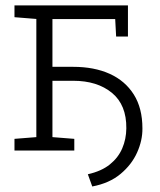

<svg xmlns="http://www.w3.org/2000/svg" viewBox="-20 -548 583 699"><path d="M315.9 130.9 299.8 86.4Q349.6 75.2 380.1 50.5Q410.6 25.9 425 -7.8Q439.5 -41.5 439.9 -80.6Q440.9 -166 387.5 -210Q334 -253.9 246.6 -253.9H170.9V-48.8L250.5 -42.5V0H32.7V-42.5L112.3 -48.8V-479L32.7 -485.4V-528.3H112.3H445.8V-415H402.8L399.4 -478.5H170.9V-304.7H246.6Q322.8 -304.7 379.2 -279.3Q435.5 -253.9 467 -204.1Q498.5 -154.3 498.5 -80.6Q499 -37.1 479.2 7.1Q459.5 51.3 418.9 85.2Q378.4 119.1 315.9 130.9Z"/></svg>

Font: Roboto Slab LO Light
Style: Regular
Weight: 300
Designer: Google
Version: Version 2.000